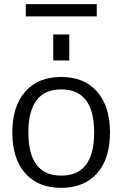

<svg xmlns="http://www.w3.org/2000/svg" viewBox="-20 -905 596 935"><path d="M103 -61Q40 -131.8 40 -259.8Q40 -387.7 103 -459Q166 -530.3 277.8 -530.3Q389.6 -530.3 452.6 -459Q515.6 -387.7 515.6 -259.8Q515.6 -131.8 452.6 -61Q389.6 9.8 277.8 9.8Q166 9.8 103 -61ZM239.3 -610.4V-737.3H317.4V-610.4ZM105.5 -825.2V-884.8H451.2V-825.2ZM118.2 -259.8Q118.2 -49.8 278.3 -49.8Q438.5 -49.8 438.5 -259.8Q438.5 -469.7 278.3 -469.7Q118.2 -469.7 118.2 -259.8Z"/></svg>

Font: Mgen+ 1c regular
Style: Regular
Weight: 400
Designer: [Source Han Sans]
Ryoko NISHIZUKA  (kana & ideographs); Paul D. Hunt (Latin, Greek & Cyrillic); Wenlong ZHANG  (bopomofo
Version: Version 1.059.20150602